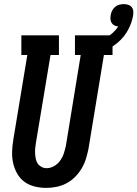

<svg xmlns="http://www.w3.org/2000/svg" viewBox="-20 -907 669 935"><path d="M205 8Q176 8 148 1Q120 -6 98.5 -22Q77 -38 63.5 -62Q50 -86 44 -113Q38 -140 39 -169.5Q40 -199 45 -228L113 -639H84V-735H267V-639H226L155 -212Q153 -199 151.5 -185.5Q150 -172 151 -158.5Q152 -145 154.5 -132.5Q157 -120 164 -110Q171 -100 182.5 -94Q194 -88 207 -88Q226 -88 244 -98.5Q262 -109 273.5 -125.5Q285 -142 291 -160.5Q297 -179 301 -198L373 -639H345V-735H528V-639H486L411 -183Q406 -158 398.5 -133.5Q391 -109 377.5 -86.5Q364 -64 345 -45Q326 -26 303 -14Q280 -2 254.5 3Q229 8 205 8ZM430 -639 414 -692Q434 -697 454 -704Q474 -711 492.5 -721Q511 -731 527.5 -745.5Q544 -760 556 -778Q546 -779 537.5 -783Q529 -787 524 -795Q519 -803 518 -812.5Q517 -822 519 -832Q520 -843 525.5 -854Q531 -865 540 -873Q549 -881 560.5 -884Q572 -887 583 -887Q594 -887 604.5 -883.5Q615 -880 621.5 -872Q628 -864 629 -852.5Q630 -841 628 -830Q622 -796 604.5 -763Q587 -730 559.5 -705Q532 -680 498.5 -664.5Q465 -649 430 -639Z"/></svg>

Font: Iosevka Slab Oblique
Style: Bold
Weight: 700
Italic angle: -9°
Monospace: yes
Designer: Belleve Invis
Foundry: Belleve Invis
Version: Version 11.1.1; ttfautohint (v1.8.3)